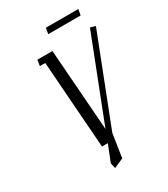

<svg xmlns="http://www.w3.org/2000/svg" viewBox="-184 -709 801 915"><g transform="rotate(-30 216.0 -252.0)"><path d="M105 -480 109.9 -512.2H192.9L226.1 -64L403.8 -520L432.1 -512.2L245.1 -32.2L225.1 97.2L172.9 120.1L166 90.8L202.1 0H169.9L134.8 -480ZM215.8 -591.8 221.2 -624H399.9L394 -591.8Z"/></g></svg>

Font: Gawaa
Style: Italic
Weight: 400
Designer: T. Christopher White
Version: Version 1.0